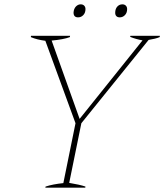

<svg xmlns="http://www.w3.org/2000/svg" viewBox="-20 -865 757 885"><path d="M319 -807 320 -815Q323 -829 332 -837Q341 -845 352 -845Q362 -845 368 -839Q374 -833 374 -823Q374 -806 364 -795.5Q354 -785 340 -785Q319 -785 319 -807ZM511 -806Q511 -824 520.5 -834.5Q530 -845 544 -845Q554 -845 560 -839Q566 -833 566 -823Q566 -806 556 -795.5Q546 -785 532 -785Q522 -785 516.5 -790.5Q511 -796 511 -806ZM190 -5Q223 -16 272 -21L328 -297L189 -677Q150 -682 122 -694L123 -700H303L302 -694Q273 -683 218 -678L347 -317L637 -679Q608 -684 580 -695L581 -700H717L716 -694Q697 -686 665 -681L355 -297L299 -22Q348 -14 374 -5L373 0H189Z"/></svg>

Font: Trirong Thin
Style: Italic
Weight: 250
Italic angle: -12°
Designer: Katatrad Team
Foundry: CadsonDemak
Version: Version 1.001